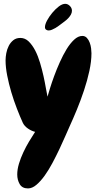

<svg xmlns="http://www.w3.org/2000/svg" viewBox="-20 -957 510 1028"><path d="M469.7 -671.9Q469.7 -628.9 458.5 -577.1Q447.3 -525.4 429.7 -472.7Q412.1 -419.9 391.6 -370.1Q371.1 -320.3 353.5 -282.2Q343.8 -260.7 329.6 -228Q315.4 -195.3 297.9 -158.2Q280.3 -121.1 260.3 -83.5Q240.2 -45.9 218.8 -16.1Q197.3 13.7 174.8 32.7Q152.3 51.8 129.9 51.8Q98.6 51.8 85.4 28.8Q72.3 5.9 72.3 -22.5Q72.3 -49.8 81.5 -80.6Q90.8 -111.3 105 -141.6Q119.1 -171.9 136.2 -200.2Q153.3 -228.5 168 -251Q148.4 -255.9 129.9 -268.6Q111.3 -281.2 102.5 -298.8Q86.9 -333 70.3 -376Q53.7 -418.9 40.5 -463.4Q27.3 -507.8 18.6 -552.2Q9.8 -596.7 9.8 -633.8Q9.8 -651.4 13.7 -672.4Q17.6 -693.4 26.9 -711.4Q36.1 -729.5 51.3 -741.7Q66.4 -753.9 88.9 -753.9Q114.3 -753.9 133.8 -734.9Q153.3 -715.8 168.5 -686.5Q183.6 -657.2 194.3 -621.1Q205.1 -585 212.9 -549.8Q220.7 -514.6 225.6 -485.4Q230.5 -456.1 234.4 -439.5Q238.3 -454.1 247.6 -483.9Q256.8 -513.7 270 -549.8Q283.2 -585.9 300.3 -624Q317.4 -662.1 336.4 -693.4Q355.5 -724.6 377 -744.6Q398.4 -764.6 420.9 -764.6Q435.5 -764.6 445.3 -753.9Q455.1 -743.2 460.4 -728.5Q465.8 -713.9 467.8 -698.2Q469.7 -682.6 469.7 -671.9ZM365.2 -899.4Q365.2 -888.7 359.4 -878.4Q353.5 -868.2 345.2 -859.4Q336.9 -850.6 327.1 -843.3Q317.4 -835.9 309.6 -830.1Q302.7 -825.2 294.4 -818.8Q286.1 -812.5 276.9 -807.1Q267.6 -801.8 258.3 -797.9Q249 -793.9 240.2 -793.9Q232.4 -793.9 226.6 -798.3Q220.7 -802.7 220.7 -811.5Q220.7 -826.2 231.9 -847.2Q243.2 -868.2 259.8 -888.2Q276.4 -908.2 294.9 -922.4Q313.5 -936.5 329.1 -936.5Q342.8 -936.5 354 -925.3Q365.2 -914.1 365.2 -899.4Z"/></svg>

Font: Chewy
Style: Regular
Weight: 400
Version: Version 1.001